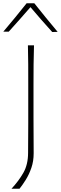

<svg xmlns="http://www.w3.org/2000/svg" viewBox="-44 -989 371 1169"><path d="M26 160Q69 114 98 63.5Q127 13 127 -59L128 -238V-475Q128 -540.5 127.8 -596.5Q127.5 -652.5 126 -713H163Q161 -652.5 160.5 -596.5Q160 -540.5 160 -475V-269Q160 -211.5 160.5 -158.2Q161 -105 161 -56Q161 -7.5 147 33Q133 73.5 113 105.5Q93 137.5 75 160ZM274 -794Q240 -831.5 206.8 -869.5Q173.5 -907.5 141.5 -945.5Q109 -908 76 -870.8Q43 -833.5 9 -796H-24Q13 -839.5 48.2 -882.5Q83.5 -925.5 118 -969H165Q199.5 -925.5 235 -882Q270.5 -838.5 307 -795Z"/></svg>

Font: Commissioner Flair Thin
Style: Regular
Weight: 100
Designer: Kostas Bartsokas
Foundry: Kostas Bartsokas
Version: Version 1.000; ttfautohint (v1.8.3)